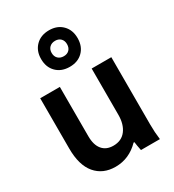

<svg xmlns="http://www.w3.org/2000/svg" viewBox="-191 -892 911 1008"><g transform="rotate(-30 264.5 -388.0)"><path d="M217.8 -675.8Q217.8 -654.3 230.7 -641.6Q243.7 -628.9 265.1 -628.9Q286.1 -628.9 298.6 -641.6Q311 -654.3 311 -675.8Q311 -696.8 298.6 -709.5Q286.1 -722.2 265.1 -722.2Q243.7 -722.2 230.7 -709.5Q217.8 -696.8 217.8 -675.8ZM358.9 -219.2V-500H478V-91.8Q478 -44.9 483.9 0H369.1Q362.3 -32.7 359.9 -53.2H355Q293.5 9.8 210.9 9.8Q134.8 9.8 90.8 -42.2Q46.9 -94.2 46.9 -194.8V-500H166V-201.2Q166 -147.9 189.5 -119.9Q212.9 -91.8 255.9 -91.8Q305.7 -91.8 332.3 -127Q358.9 -162.1 358.9 -219.2ZM153.8 -675.8Q153.8 -725.1 184.3 -755.6Q214.8 -786.1 265.1 -786.1Q314.5 -786.1 344.7 -755.6Q375 -725.1 375 -675.8Q375 -625.5 344.7 -595.2Q314.5 -564.9 265.1 -564.9Q214.8 -564.9 184.3 -595.2Q153.8 -625.5 153.8 -675.8Z"/></g></svg>

Font: LT Hoop SemBd
Style: Regular
Weight: 600
Designer: Daniel Lyons
Foundry: LyonsType
Version: Version 1.000